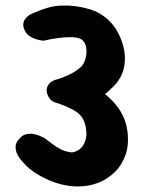

<svg xmlns="http://www.w3.org/2000/svg" viewBox="-20 -671 511 684"><path d="M262 -7Q238 -6 210.5 -11.5Q183 -17 156 -28.5Q129 -40 105 -55.5Q81 -71 64 -91Q64 -91 57 -98.5Q50 -106 43 -118.5Q36 -131 35.5 -146.5Q35 -162 49 -177Q61 -191 76 -193.5Q91 -196 104.5 -192.5Q118 -189 127.5 -184.5Q137 -180 137 -180Q155 -167 169.5 -156Q184 -145 200 -137.5Q216 -130 237 -128Q258 -132 269 -144Q280 -156 284.5 -171.5Q289 -187 287.5 -204Q286 -221 281 -235Q272 -262 243.5 -278Q215 -294 177 -306Q165 -309 156.5 -320.5Q148 -332 146.5 -346Q145 -360 154.5 -372Q164 -384 186 -389Q192 -391 204.5 -395.5Q217 -400 234.5 -409Q252 -418 270 -434Q280 -445 285 -464Q290 -483 287 -502Q284 -521 270 -531Q257 -538 235 -538.5Q213 -539 187 -535.5Q161 -532 135 -526Q135 -526 127.5 -527Q120 -528 109.5 -531Q99 -534 88 -540.5Q77 -547 70 -559Q62 -574 63 -585Q64 -596 69.5 -603Q75 -610 80 -614Q85 -618 85 -618Q121 -635 150.5 -643.5Q180 -652 209 -651Q228 -652 252.5 -648.5Q277 -645 301.5 -637.5Q326 -630 347 -615Q374 -597 392.5 -568Q411 -539 419.5 -505.5Q428 -472 423.5 -440Q419 -408 401 -383Q397 -376 387.5 -366.5Q378 -357 369 -348.5Q360 -340 354 -336Q369 -324 385 -307Q401 -290 415 -264.5Q429 -239 434 -203Q440 -155 427 -118.5Q414 -82 388 -57Q362 -32 329 -19.5Q296 -7 262 -7Z"/></svg>

Font: Sour Gummy
Style: Bold
Weight: 700
Designer: Stefie Justprince
Foundry: Eifetstype
Version: Version 1.000